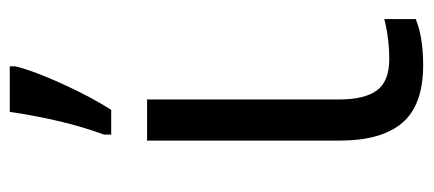

<svg xmlns="http://www.w3.org/2000/svg" viewBox="-258 -588 856 379"><g transform="rotate(-90 169.5 -398.0)"><path d="M82 -154.8V-535.2H163.1V-157.2Q163.1 -106.4 180.7 -82Q198.2 -57.6 241.2 -57.1Q283.7 -57.1 321.8 -66.9V-4.9Q286.6 9.8 231 9.8Q152.3 9.8 117.2 -31.2Q82 -72.3 82 -154.8ZM228.5 -806.2V-794.9Q219.7 -758.8 193.4 -701.2Q167 -643.6 142.6 -606H93.8V-620.1Q122.6 -697.8 138.7 -806.2Z"/></g></svg>

Font: OpenSans-Regular
Style: Regular
Weight: 400
Foundry: Ascender Corporation
Version: Version 1.10